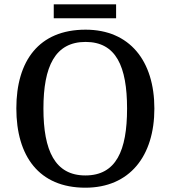

<svg xmlns="http://www.w3.org/2000/svg" viewBox="-20 -863 794 893"><path d="M230 -778H520V-843H230ZM377 10C583 10 698 -137 698 -358C698 -580 583 -725 378 -725C161 -725 56 -580 56 -359C56 -137 161 10 377 10ZM377 -47C236 -47 182 -162 182 -358C182 -554 236 -668 378 -668C520 -668 571 -554 571 -358C571 -162 520 -47 377 -47Z"/></svg>

Font: Noto Serif Vithkuqi Medium
Style: Regular
Weight: 500
Version: Version 1.005